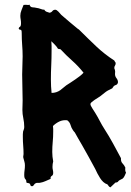

<svg xmlns="http://www.w3.org/2000/svg" viewBox="-20 -766 556 816"><path d="M494.1 -93.8Q493.2 -79.1 500.5 -71.8Q507.8 -64.5 512.7 -53.7Q510.7 -40 515.6 -32.2Q512.7 -26.4 509.8 -19Q506.8 -11.7 501 -6.8Q485.4 0 482.4 4.9Q479.5 9.8 470.7 9.8Q465.8 14.6 460 20Q454.1 25.4 449.2 30.3Q444.3 28.3 442.4 25.4Q440.4 22.5 436.5 17.6Q426.8 14.6 418.9 7.3Q411.1 0 405.3 -9.3Q399.4 -18.6 394 -28.8Q388.7 -39.1 384.8 -47.9Q371.1 -73.2 356.9 -99.1Q342.8 -125 328.1 -150.4Q320.3 -163.1 313 -176.3Q305.7 -189.5 297.9 -203.1Q295.9 -205.1 293.9 -207.5Q292 -210 290 -212.9Q283.2 -222.7 279.8 -234.9Q276.4 -247.1 265.6 -254.9Q247.1 -256.8 231.9 -249.5Q216.8 -242.2 205.1 -230.5Q206.1 -223.6 206.1 -217.8Q206.1 -211.9 206.1 -206.1Q206.1 -183.6 204.1 -163.1Q202.1 -142.6 202.1 -120.1Q202.1 -110.4 203.1 -100.1Q204.1 -89.8 206.1 -80.1Q203.1 -69.3 203.1 -56.6Q203.1 -49.8 204.6 -43.9Q206.1 -38.1 206.1 -31.2Q206.1 -21.5 199.7 -18.1Q193.4 -14.6 195.3 -5.9Q183.6 -1 172.9 3.9Q162.1 8.8 150.4 10.7Q145.5 11.7 140.6 11.2Q135.7 10.7 131.8 12.7Q127 14.6 124 20Q121.1 25.4 116.2 25.4Q110.4 25.4 109.4 21Q108.4 16.6 105.5 13.7Q100.6 11.7 97.7 11.7Q94.7 11.7 91.8 8.8Q92.8 0 87.9 -4.4Q83 -8.8 83 -22.5Q83 -33.2 84.5 -43Q85.9 -52.7 85.9 -63.5Q85.9 -72.3 83.5 -79.6Q81.1 -86.9 79.1 -95.7Q78.1 -99.6 79.1 -103.5Q80.1 -107.4 80.1 -111.3Q80.1 -128.9 78.6 -147Q77.1 -165 77.1 -182.6Q77.1 -189.5 77.1 -195.3Q77.1 -201.2 78.1 -207Q80.1 -212.9 81.5 -216.8Q83 -220.7 83 -226.6Q83 -245.1 79.1 -263.2Q75.2 -281.2 75.2 -298.8Q75.2 -308.6 75.7 -318.8Q76.2 -329.1 76.2 -338.9Q76.2 -367.2 75.2 -394.5Q74.2 -421.9 74.2 -449.2Q74.2 -468.8 75.2 -487.8Q76.2 -506.8 76.2 -526.4Q76.2 -550.8 74.2 -574.7Q72.3 -598.6 72.3 -624Q72.3 -632.8 71.3 -635.7Q70.3 -638.7 68.4 -639.2Q66.4 -639.6 64 -640.1Q61.5 -640.6 59.6 -643.6Q59.6 -649.4 64.5 -651.9Q69.3 -654.3 69.3 -668Q69.3 -675.8 67.9 -683.6Q66.4 -691.4 66.4 -699.2Q66.4 -710.9 71.3 -722.7Q76.2 -734.4 80.1 -745.1Q91.8 -746.1 96.2 -745.1Q100.6 -744.1 105.5 -746.1Q108.4 -735.4 118.2 -734.9Q127.9 -734.4 135.7 -732.4Q144.5 -731.4 152.8 -728Q161.1 -724.6 168.9 -724.6Q170.9 -718.8 177.2 -716.3Q183.6 -713.9 190.4 -711.9Q198.2 -712.9 202.6 -718.8Q207 -724.6 214.8 -724.6Q220.7 -724.6 228.5 -716.3Q236.3 -708 240.2 -703.1Q244.1 -700.2 254.9 -690.4Q265.6 -680.7 278.3 -670.4Q291 -660.2 301.8 -650.9Q312.5 -641.6 315.4 -640.6Q355.5 -600.6 390.1 -567.9Q424.8 -535.2 465.8 -508.8Q466.8 -505.9 468.3 -503.9Q469.7 -502 471.7 -499Q471.7 -491.2 468.8 -487.3Q465.8 -483.4 465.8 -477.5Q465.8 -474.6 467.3 -471.7Q468.8 -468.8 468.8 -465.8Q469.7 -461.9 469.2 -458.5Q468.8 -455.1 468.8 -451.2Q468.8 -441.4 475.1 -433.6Q481.4 -425.8 481.4 -416Q479.5 -407.2 473.6 -405.3Q467.8 -403.3 463.9 -400.4Q461.9 -398.4 460.4 -395.5Q459 -392.6 457 -390.6Q435.5 -380.9 425.8 -372.6Q416 -364.3 405.3 -356.4Q402.3 -354.5 395.5 -350.1Q388.7 -345.7 381.8 -341.3Q375 -336.9 369.6 -332Q364.3 -327.1 364.3 -324.2Q364.3 -317.4 372.6 -305.2Q380.9 -293 384.8 -286.1Q395.5 -268.6 404.3 -251.5Q413.1 -234.4 423.8 -217.8Q443.4 -187.5 460.4 -156.2Q477.5 -125 494.1 -93.8ZM335 -457Q312.5 -485.4 286.6 -508.3Q260.7 -531.2 237.3 -556.6L226.6 -558.6Q220.7 -568.4 213.4 -575.7Q206.1 -583 198.2 -590.8Q199.2 -580.1 199.2 -570.3Q199.2 -560.5 199.2 -549.8Q199.2 -518.6 197.8 -488.8Q196.3 -459 196.3 -428.7Q196.3 -398.4 199.2 -371.1Q219.7 -371.1 236.3 -382.8Q243.2 -387.7 249 -393.1Q254.9 -398.4 261.7 -403.3Q269.5 -408.2 279.8 -415Q290 -421.9 300.3 -428.7Q310.5 -435.5 319.8 -442.9Q329.1 -450.2 335 -457Z"/></svg>

Font: Caesar Dressing
Style: Regular
Weight: 400
Designer: Dathan Boardman
Foundry: Open Window
Version: Version 1.000